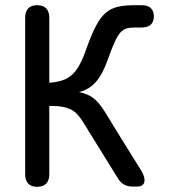

<svg xmlns="http://www.w3.org/2000/svg" viewBox="-20 -720 662 740"><path d="M123 0C154 0 170 -17 170 -48V-312C253 -312 274 -292 303 -245L433 -35C447 -11 465 -1 491 -1H509C540 -1 546 -27 524 -63C449 -183 401 -261 388 -283C358 -332 335 -355 285 -365C336 -379 368 -412 396 -492C437 -605 448 -614 506 -614H526C557 -614 573 -629 573 -657C573 -685 557 -700 526 -700H506C395 -700 365 -679 310 -524C277 -432 245 -407 170 -401V-652C170 -683 154 -700 123 -700C93 -700 77 -683 77 -652V-48C77 -17 93 0 123 0Z"/></svg>

Font: 寒蝉半圆体
Style: Regular
Weight: 400
Designer: Yoshimichi Ohira & Warren
Foundry: ChillType
Version: Version 1.800;Glyphs 3.1.1 (3135)